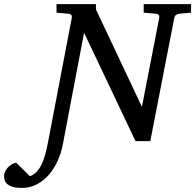

<svg xmlns="http://www.w3.org/2000/svg" viewBox="-122 -691 956 940"><path d="M186 14.2Q177.7 58.1 159.9 97.2Q142.1 136.2 116.5 165.5Q90.8 194.8 57.6 211.9Q24.4 229 -14.2 229Q-42 229 -59.3 223.9Q-76.7 218.8 -86.2 210.4Q-95.7 202.1 -98.9 191.9Q-102.1 181.6 -102.1 171.9Q-102.1 160.6 -97.2 149.7Q-92.3 138.7 -84 129.6Q-75.7 120.6 -65.2 114Q-54.7 107.4 -43 105.5L24.9 171.9Q43.5 164.6 57.1 150.4Q70.8 136.2 81.3 114.7Q91.8 93.3 99.6 64.5Q107.4 35.6 114.3 -1L229.5 -604Q231 -612.3 227.1 -617.7Q223.1 -623 210.4 -624L154.8 -628.9V-670.9H347.7V-645L572.8 -168L657.7 -604Q659.2 -612.3 655.3 -617.7Q651.4 -623 638.7 -624L581.5 -628.9V-670.9H813.5V-628.9L756.8 -624Q747.1 -623 740.5 -618.4Q733.9 -613.8 731.4 -604L613.8 0H541.5L289.6 -530.8Z"/></svg>

Font: Charis SIL
Style: Italic
Weight: 400
Italic angle: -11°
Foundry: SIL International
Version: Version 4.112